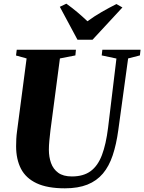

<svg xmlns="http://www.w3.org/2000/svg" viewBox="-20 -1013 784 1043"><path d="M676 -695.5 622.5 -305.5Q612 -228.5 592.2 -169.2Q572.5 -110 539 -70.2Q505.5 -30.5 454.8 -10.2Q404 10 332.5 10Q237.5 10 179 -17.5Q120.5 -45 94 -96.2Q67.5 -147.5 67.5 -218.5Q67.5 -237.5 68.5 -257.8Q69.5 -278 72.5 -299.5L124.5 -695.5L67 -711.5L71 -743H392.5L389.5 -712L305.5 -695.5L254 -304.5Q250.5 -275.5 248 -248.5Q245.5 -221.5 245.5 -199.5Q245.5 -160.5 257.2 -127.5Q269 -94.5 296.2 -74.5Q323.5 -54.5 370.5 -54.5Q433 -54.5 472.2 -83.2Q511.5 -112 533.8 -170.8Q556 -229.5 567 -318.5L612.5 -695L532.5 -712L536 -743H743.5L740 -712ZM401 -797 305 -976 340.5 -993Q372 -970.5 401 -946Q430 -921.5 455 -897.5Q491 -924 532.2 -947.8Q573.5 -971.5 612.5 -991L645 -972.5L482.5 -797Z"/></svg>

Font: Merriweather 96pt Black
Style: Italic
Weight: 900
Italic angle: -7.8°
Version: Version 2.101